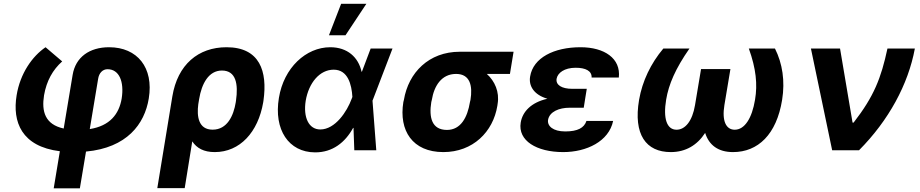

<svg xmlns="http://www.w3.org/2000/svg" viewBox="-20 -806 4935 1030"><path d="M369.7 -404.5 321.7 -116.5C221.2 -138.5 202.4 -208.5 216.3 -295.1C229.8 -372.5 263.1 -431.5 313.6 -476.6L224.4 -552.6C153.4 -504.3 88.4 -412.6 69.2 -295.1C45.5 -151.6 95.9 -20.2 301.1 5.3L268.1 204.5H408.4L441.4 7.1C660.2 -13.1 755.7 -139.6 778.1 -277.7C805.4 -442.8 717 -552.6 565.3 -552.6C459.9 -552.6 385.3 -499.3 369.7 -404.5ZM461.6 -113.6 506.4 -382.8C511 -414.1 530.5 -434.7 556.8 -434.7C619.3 -434.7 647 -368.6 632.8 -277.7C618.6 -193.2 568.9 -130.7 461.6 -113.6Z M904.5 -288.4 823.9 203.1H970.9L1011.4 -47.6C1035.5 -11 1073.5 9.9 1132.1 9.9C1266.7 9.9 1364.7 -96.6 1392 -257.1L1393.5 -267C1415.5 -423.3 1373.9 -552.6 1195.3 -552.6C1044 -552.6 932.5 -459.9 904.5 -288.4ZM1043.7 -246.8 1048.3 -274.5C1061.8 -357.2 1099.4 -427.6 1170.5 -427.6C1246.8 -427.6 1258.5 -354 1246.1 -267L1244.7 -257.1C1233 -185.4 1199.2 -110.4 1120.7 -110.4C1044 -110.4 1035.2 -182.5 1043.7 -246.8Z M1669.7 11.4C1764.6 12.1 1832 -42.6 1874.3 -119.7L1876.4 -120L1880.7 0H1998.6L1978.3 -266L1980.5 -271.3L2085.6 -545.5H1968.4L1921.5 -421.2H1919.7C1902.7 -498.9 1843.7 -552.6 1751.8 -552.6C1621.4 -552.6 1502.5 -442.5 1476.2 -280.9C1447.8 -110.1 1528.8 10.7 1669.7 11.4ZM1620 -265.6C1636.4 -361.9 1695 -432.2 1770.2 -432.2C1846.6 -432.2 1866.5 -352.3 1870.4 -285.9L1866.5 -275.9C1841.6 -207.4 1778.1 -111.5 1698.2 -111.5C1636.4 -111.5 1605.8 -176.1 1620 -265.6ZM1744.7 -616.8H1833.5L1945.3 -785.5H1810Z M2146.7 -269.9 2143.8 -258.5C2119 -105.8 2192.5 9.9 2358.3 9.9C2517 9.9 2625.4 -98.7 2648.1 -238.6L2649.5 -248.6C2660.5 -313.2 2633.9 -371.4 2591.6 -409.4H2715.6L2735.1 -528.4H2446.4C2280.9 -528.4 2171.2 -416.9 2146.7 -269.9ZM2293.7 -258.5 2296.5 -269.9C2308.9 -345.2 2348.4 -409.4 2426.8 -409.4C2502.1 -409.4 2516.3 -345.2 2503.9 -269.9L2501.1 -258.5C2487.6 -175.8 2451.7 -109 2377.8 -109C2296.2 -109 2280.5 -175.8 2293.7 -258.5Z M2773.4 -148.4C2757.5 -51.5 2858.3 9.9 3001.4 9.9C3126.8 9.9 3246.4 -47.6 3269.2 -157.3H3126.1C3114 -120.4 3079.5 -100.9 3012.4 -100.9C2946.4 -100.9 2915.1 -130 2920.1 -163C2927.9 -207.4 2980.8 -228 3034.1 -228H3111.5L3120.7 -285.9L3127.8 -329.5H3050.8C2991.8 -329.5 2960.9 -350.9 2965.9 -383.5C2971.6 -415.1 3007.5 -442.5 3068.2 -442.5C3121.1 -442.5 3155.5 -425.8 3153.8 -389.9H3299.7C3311.4 -492.5 3222.7 -552.6 3094.5 -552.6C2952.1 -552.6 2840.2 -496.4 2823.9 -395.6C2815.3 -345.9 2843.4 -297.6 2916.5 -276.3C2829.2 -256.4 2783 -207 2773.4 -148.4Z M3678.6 -545.5H3538.4C3471.2 -465.6 3425.8 -371.1 3408.4 -270.6C3376.8 -84.5 3445.3 9.9 3578.5 9.9C3658.7 9.9 3720.5 -27.7 3762.8 -93C3783.4 -27.7 3832.4 9.9 3912.3 9.9C4046.2 9.9 4146 -84.5 4175.8 -270.6C4192.1 -371.1 4177.6 -465.6 4137.4 -545.5H3997.2C4035.9 -438.2 4044.4 -353.3 4030.5 -271.3C4014.2 -171.2 3974.4 -110.1 3921.5 -110.1C3875.4 -110.1 3851.9 -156.2 3866.1 -242.2L3898.4 -435.4H3740.8L3708.5 -242.2C3694.2 -156.2 3655.5 -110.1 3609.4 -110.1C3556.5 -110.1 3536.9 -171.2 3553.6 -271.3C3567.1 -353.3 3603.7 -438.2 3678.6 -545.5Z M4444.2 0H4588.4C4747.5 -160.2 4852.3 -353.3 4887.8 -545.5H4740.8C4706.7 -386.7 4668.7 -289.4 4559.3 -148.4H4553.6L4486.5 -545.5H4330.3Z"/></svg>

Font: Magic Ui Pro
Style: Bold Italic
Weight: 700
Italic angle: -9.39999°
Designer: Stefan Endress, Andreas Faust
Version: Version 1.000;FEAKit 1.0